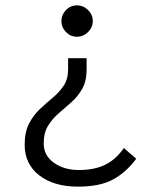

<svg xmlns="http://www.w3.org/2000/svg" viewBox="-20 -573 603 716"><path d="M267 -553Q291 -553 308.5 -535.5Q326 -518 326 -495Q326 -471 308.5 -453.5Q291 -436 267 -436Q243 -436 226 -453.5Q209 -471 209 -495Q209 -518 226 -535.5Q243 -553 267 -553ZM303 -356V-315Q303 -271 287 -242.5Q271 -214 247 -192.5Q223 -171 199.5 -151Q176 -131 159.5 -104.5Q143 -78 143 -38Q143 7 181 34Q219 61 274 61Q332 61 372 41.5Q412 22 442 -21L488 19Q452 68 403 95.5Q354 123 271 123Q181 123 126.5 81Q72 39 72 -33Q72 -81 88.5 -112.5Q105 -144 129 -166.5Q153 -189 177 -209Q201 -229 217.5 -253.5Q234 -278 234 -315V-356Z"/></svg>

Font: Inconsolata SemiExpanded
Style: Regular
Weight: 400
Width: 6
Monospace: yes
Designer: Raph Levien, Cyreal, Brenton Simpson
Foundry: Raph Levien, Cyreal, Google
Version: Version 3.100; ttfautohint (v1.8.4.7-5d5b)